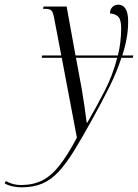

<svg xmlns="http://www.w3.org/2000/svg" viewBox="-162 -564 592 824"><path d="M-70 240Q-89 240 -109 235.5Q-129 231 -142 223L-137 213Q-125 220 -108.5 225Q-92 230 -71 230Q-20 230 19 210.5Q58 191 93 146.5Q128 102 168 27L103 -316H17L19 -326H101L71 -483Q66 -512 58.5 -519Q51 -526 32 -526H23L25 -536H124L162 -326H344Q351 -354 354.5 -383.5Q358 -413 358 -443Q358 -483 343 -494.5Q328 -506 310 -506Q310 -523 320 -533.5Q330 -544 346 -544Q365 -544 376.5 -527Q388 -510 388 -471Q388 -436 381.5 -399.5Q375 -363 363 -326H410L408 -316H359Q339 -254 306.5 -189Q274 -124 235 -54Q191 26 156.5 82Q122 138 89.5 173Q57 208 19 224Q-19 240 -70 240ZM210 -38H213Q251 -104 286.5 -172.5Q322 -241 341 -316H164L189 -181Q195 -146 200.5 -108Q206 -70 210 -38Z"/></svg>

Font: Noto Serif Display ExtraCondensed Light
Style: Italic
Weight: 300
Width: 2
Italic angle: -12°
Designer: Monotype Design Team
Foundry: Monotype Imaging Inc.
Version: Version 2.009